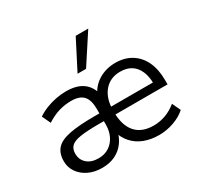

<svg xmlns="http://www.w3.org/2000/svg" viewBox="-160 -945 1181 1145"><g transform="rotate(-30 430.5 -372.0)"><path d="M234.4 8.9Q181.7 8.9 141.1 -10.8Q100.5 -30.5 77.3 -64.1Q54.1 -97.8 54.1 -139.7Q54.1 -193.7 81.9 -224.7Q109.6 -255.6 173.6 -268.6Q237.7 -281.5 347.3 -281.5H392.3V-228.1H347.4Q265.8 -228.1 219.5 -221Q173.2 -214 154.5 -195.7Q135.8 -177.5 135.8 -144.6Q135.8 -103.7 164.7 -77.6Q193.5 -51.6 244 -51.6Q285.4 -51.6 316 -71.3Q346.5 -91 363.7 -125.7Q380.8 -160.3 380.8 -204.2V-311.5Q380.8 -374.3 354.6 -402.4Q328.4 -430.4 272.1 -430.4Q227.9 -430.4 186.5 -418.2Q145.1 -405.9 101.7 -377.9L74.1 -436.3Q100.1 -454.3 133 -467.6Q165.8 -480.8 202.2 -488.1Q238.5 -495.3 272.9 -495.3Q345.6 -495.3 387.9 -465Q430.2 -434.7 444.5 -374.2H420.7Q446.2 -433.2 497.4 -464.3Q548.7 -495.3 612.7 -495.3Q676.5 -495.3 723 -466.3Q769.6 -437.4 794.5 -384.3Q819.3 -331.1 819.3 -256.7V-228.1H451V-281.5H765.3L749.8 -268.6Q749.8 -321.1 734.1 -358.2Q718.5 -395.3 688 -415.2Q657.4 -435.2 612 -435.2Q541.9 -435.2 500.9 -386.3Q460 -337.3 460 -253.3V-246.3Q460 -154.3 502.1 -105.3Q544.2 -56.4 626.1 -56.4Q668.7 -56.4 708.2 -70.7Q747.6 -85 784.3 -114.7L811.3 -56.7Q778.5 -26.7 728.1 -8.9Q677.7 8.9 627.3 8.9Q570.7 8.9 525.2 -8.4Q479.8 -25.8 448.8 -60.2Q417.9 -94.7 403.5 -145.4H423.9Q414.5 -98.2 388.7 -63.2Q363 -28.3 324 -9.7Q284.9 8.9 234.4 8.9ZM386.3 -551.3 489.8 -752.8H576.2L444.8 -551.3Z"/></g></svg>

Font: Nunito Sans 12pt ExtraLight
Style: Regular
Weight: 200
Designer: Vernon Adams
Foundry: Vernon Adams
Version: Version 3.101;gftools[0.9.27]